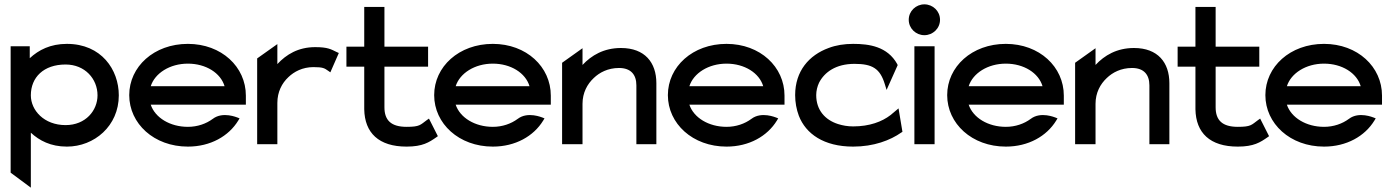

<svg xmlns="http://www.w3.org/2000/svg" viewBox="-20 -664 6407 884"><path d="M29 131 122 200V-53C161 -17 213 11 288 11C414 11 527 -84 527 -225C527 -343 447 -462 288 -462C212 -462 158 -434 117 -396V-451H29ZM122 -225C122 -308 181 -367 282 -367C371 -367 429 -301 429 -225C429 -156 375 -88 282 -88C183 -88 122 -156 122 -225Z M575 -226C575 -95 689 11 845 11C949 11 1033 -37 1077 -109L1083 -119L1073 -123C1072 -123 1006 -152 960 -117C929 -94 889 -80 845 -80C763 -80 694 -122 674 -182H1112V-224C1112 -356 1000 -462 845 -462C689 -462 575 -357 575 -226ZM674 -267C693 -327 762 -371 845 -371C928 -371 996 -328 1014 -267Z M1164 0H1257V-190C1257 -241 1278 -281 1308 -309C1334 -334 1373 -355 1423 -355C1467 -355 1474 -350 1491 -338L1501 -331L1540 -420L1531 -424C1504 -437 1490 -447 1431 -447C1353 -447 1298 -413 1257 -369V-461L1164 -395Z M1575 -357H1657V-161C1659 -52 1724 11 1852 11C1926 11 1956 -9 1989 -32L1996 -37L1955 -118L1945 -111C1915 -89 1913 -80 1852 -80C1781 -80 1750 -110 1750 -170V-357H1951V-449H1750V-632H1657V-449H1575Z M1979 -226C1979 -95 2093 11 2249 11C2353 11 2437 -37 2481 -109L2487 -119L2477 -123C2476 -123 2410 -152 2364 -117C2333 -94 2293 -80 2249 -80C2167 -80 2098 -122 2078 -182H2516V-224C2516 -356 2404 -462 2249 -462C2093 -462 1979 -357 1979 -226ZM2078 -267C2097 -327 2166 -371 2249 -371C2332 -371 2400 -328 2418 -267Z M2568 0H2662V-186C2662 -237 2684 -277 2714 -305C2740 -330 2779 -351 2830 -351C2885 -351 2910 -320 2910 -271V0H3002V-281C3002 -376 2949 -443 2839 -443C2760 -443 2703 -409 2662 -365V-442L2568 -375Z M3055 -226C3055 -95 3169 11 3325 11C3429 11 3513 -37 3557 -109L3563 -119L3553 -123C3552 -123 3486 -152 3440 -117C3409 -94 3369 -80 3325 -80C3243 -80 3174 -122 3154 -182H3592V-224C3592 -356 3480 -462 3325 -462C3169 -462 3055 -357 3055 -226ZM3154 -267C3173 -327 3242 -371 3325 -371C3408 -371 3476 -328 3494 -267Z M3641 -226C3641 -193 3647 -160 3658 -131C3690 -48 3773 11 3908 11C4003 11 4079 -18 4130 -54L4135 -57L4117 -165L4080 -134C4041 -104 3984 -82 3908 -82C3883 -82 3860 -86 3838 -93C3779 -112 3738 -157 3738 -226C3738 -246 3743 -266 3751 -283C3776 -332 3829 -370 3914 -370C3996 -370 4032 -349 4054 -276L4062 -250L4113 -364L4111 -369C4066 -450 3982 -462 3908 -462C3867 -462 3829 -456 3795 -443C3705 -410 3641 -337 3641 -226Z M4164 -573C4164 -533 4197 -502 4236 -502C4275 -502 4308 -533 4308 -573C4308 -613 4275 -644 4236 -644C4197 -644 4164 -613 4164 -573ZM4190 0H4283V-451H4190Z M4341 -226C4341 -95 4455 11 4611 11C4715 11 4799 -37 4843 -109L4849 -119L4839 -123C4838 -123 4772 -152 4726 -117C4695 -94 4655 -80 4611 -80C4529 -80 4460 -122 4440 -182H4878V-224C4878 -356 4766 -462 4611 -462C4455 -462 4341 -357 4341 -226ZM4440 -267C4459 -327 4528 -371 4611 -371C4694 -371 4762 -328 4780 -267Z M4930 0H5024V-186C5024 -237 5046 -277 5076 -305C5102 -330 5141 -351 5192 -351C5247 -351 5272 -320 5272 -271V0H5364V-281C5364 -376 5311 -443 5201 -443C5122 -443 5065 -409 5024 -365V-442L4930 -375Z M5402 -357H5484V-161C5486 -52 5551 11 5679 11C5753 11 5783 -9 5816 -32L5823 -37L5782 -118L5772 -111C5742 -89 5740 -80 5679 -80C5608 -80 5577 -110 5577 -170V-357H5778V-449H5577V-632H5484V-449H5402Z M5806 -226C5806 -95 5920 11 6076 11C6180 11 6264 -37 6308 -109L6314 -119L6304 -123C6303 -123 6237 -152 6191 -117C6160 -94 6120 -80 6076 -80C5994 -80 5925 -122 5905 -182H6343V-224C6343 -356 6231 -462 6076 -462C5920 -462 5806 -357 5806 -226ZM5905 -267C5924 -327 5993 -371 6076 -371C6159 -371 6227 -328 6245 -267Z"/></svg>

Font: Charger Pro
Style: ExBdExt
Weight: 400
Designer: Jasper
Foundry: Cannot Into Space Fonts
Version: Version 1.09